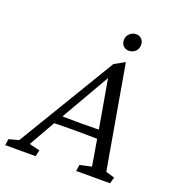

<svg xmlns="http://www.w3.org/2000/svg" viewBox="-173 -844 869 951"><g transform="rotate(20 262.0 -369.0)"><path d="M-39.1 0 -34.2 -33.2 17.6 -46.9 327.1 -560.5 381.8 -590.8 476.6 -46.9 522.5 -33.2 513.7 0H335L339.8 -33.2L401.4 -46.9L376 -197.3L371.1 -226.6L323.2 -502L345.7 -520.5L175.8 -225.6L158.2 -196.3L73.2 -46.9L128.9 -33.2L121.1 0ZM128.9 -184.6 138.7 -232.4Q157.2 -231.4 192.4 -230.5Q227.5 -229.5 276.4 -229.5Q324.2 -229.5 359.4 -230.5Q394.5 -231.4 412.1 -232.4L401.4 -184.6Q363.3 -185.5 328.6 -186Q293.9 -186.5 266.6 -186.5Q239.3 -186.5 205.6 -186Q171.9 -185.5 128.9 -184.6ZM376 -648.4Q358.4 -648.4 346.7 -659.7Q335 -670.9 335 -690.4Q335 -710.9 349.6 -724.6Q364.3 -738.3 383.8 -738.3Q401.4 -738.3 412.6 -726.1Q423.8 -713.9 423.8 -696.3Q423.8 -674.8 409.7 -661.6Q395.5 -648.4 376 -648.4Z"/></g></svg>

Font: Crimson Pro Light
Style: Italic
Weight: 300
Italic angle: -12°
Designer: Jacques Le Bailly
Foundry: Baron von Fonthausen
Version: Version 1.003